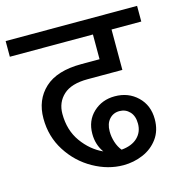

<svg xmlns="http://www.w3.org/2000/svg" viewBox="-117 -736 774 817"><g transform="rotate(-15 269.5 -327.0)"><path d="M133 -285Q133 -213 170 -161.5Q207 -110 260 -86Q234 -122 234 -170Q234 -228 272.5 -264Q311 -300 367 -300Q427 -300 467 -261.5Q507 -223 507 -162Q507 -112 481.5 -77Q456 -42 415 -24.5Q374 -7 328 -7Q261 -7 196.5 -43Q132 -79 91 -143Q50 -207 50 -287Q50 -369 104 -419Q158 -469 266 -469H346V-578H-20V-647H559V-578H428V-400H275Q203 -400 168 -368Q133 -336 133 -285ZM308 -161Q308 -137 315.5 -113.5Q323 -90 337 -73Q383 -77 408 -101Q433 -125 433 -162Q433 -196 415 -215Q397 -234 370 -234Q343 -234 325.5 -214.5Q308 -195 308 -161Z"/></g></svg>

Font: Martel Sans
Style: Regular
Weight: 400
Designer: Dan Reynolds and Mathieu Réguer
Foundry: Dan Reynolds and Mathieu Réguer
Version: Version 1.002; ttfautohint (v1.1) -l 5 -r 5 -G 72 -x 0 -D la